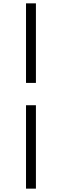

<svg xmlns="http://www.w3.org/2000/svg" viewBox="-20 -848 368 1144"><path d="M135 276H194V-221H135ZM194 -354V-828H135V-354Z"/></svg>

Font: Noto Serif SC SemiBold
Style: Regular
Weight: 600
Designer: Ryoko NISHIZUKA 西塚涼子 (kana & ideographs); Frank Grießhammer (Latin, Greek & Cyrillic); Wenlong ZHANG 张文龙 (bopomofo); San
Foundry: Adobe
Version: Version 2.001;hotconv 1.1.0;makeotfexe 2.6.0